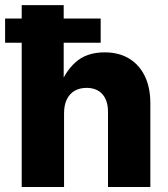

<svg xmlns="http://www.w3.org/2000/svg" viewBox="-36 -748 672 768"><path d="M220.2 -293.9V0H50.8V-727.5H218.8V-391.1H198.7Q221.2 -458 265.4 -498.3Q309.6 -538.6 382.8 -538.6Q439.5 -538.6 480.5 -513.7Q521.5 -488.8 543.5 -443.1Q565.4 -397.5 565.4 -334.5V0H396V-300.3Q396 -346.2 373.5 -371.3Q351.1 -396.5 310.1 -396.5Q283.2 -396.5 262.9 -385Q242.7 -373.5 231.4 -350.8Q220.2 -328.1 220.2 -293.9ZM-15.6 -577.1V-673.8H366.7V-577.1Z"/></svg>

Font: Inter 24pt ExtraBold
Style: Regular
Weight: 800
Designer: Rasmus Andersson
Foundry: rsms
Version: Version 4.001;git-66647c0bb